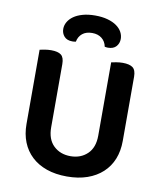

<svg xmlns="http://www.w3.org/2000/svg" viewBox="-92 -906 841 996"><g transform="rotate(10 328.5 -408.0)"><path d="M328 16Q268 16 221 -0.5Q174 -17 141.5 -47.5Q109 -78 92 -120.5Q75 -163 75 -216V-607Q83 -609 100.5 -612Q118 -615 135 -615Q171 -615 187.5 -602Q204 -589 204 -554V-221Q204 -158 239 -124.5Q274 -91 328 -91Q382 -91 417 -124.5Q452 -158 452 -221V-607Q461 -609 478 -612Q495 -615 512 -615Q548 -615 565 -602Q582 -589 582 -554V-216Q582 -163 565 -120.5Q548 -78 515 -47.5Q482 -17 435 -0.5Q388 16 328 16ZM329 -740Q297 -740 277.5 -724Q258 -708 253 -681Q248 -680 244 -679.5Q240 -679 235 -679Q206 -679 191.5 -695.5Q177 -712 177 -735Q177 -754 187 -771.5Q197 -789 216 -802.5Q235 -816 263.5 -824Q292 -832 329 -832Q366 -832 394.5 -824Q423 -816 442 -802.5Q461 -789 470.5 -771.5Q480 -754 480 -735Q480 -712 465.5 -695.5Q451 -679 422 -679Q415 -679 405 -681Q400 -708 380 -724Q360 -740 329 -740Z"/></g></svg>

Font: Baloo Paaji 2 SemiBold
Style: Regular
Weight: 600
Designer: Shuchita Grover, Noopur Datye and Ek Type
Foundry: Ek Type
Version: Version 1.640;hotconv 1.0.111;makeotfexe 2.5.65597; ttfautoh